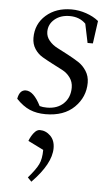

<svg xmlns="http://www.w3.org/2000/svg" viewBox="-54 -488 477 828"><g transform="rotate(5 184.5 -74.5)"><path d="M22 -47.9Q28.8 -86.9 56.2 -86.9Q89.8 -86.9 121.1 -24.9Q134.3 -21 152.8 -21Q198.2 -21 225.1 -47.4Q252 -73.7 252 -116.2Q252 -140.6 238.3 -159.4Q224.6 -178.2 204.3 -188.7Q184.1 -199.2 160.4 -211.4Q136.7 -223.6 116.5 -235.4Q96.2 -247.1 82.5 -267.8Q68.8 -288.6 68.8 -315.9Q68.8 -376 112.1 -414.1Q155.3 -452.1 222.2 -452.1Q253.9 -452.1 285.9 -441.2Q317.9 -430.2 339.8 -412.1L326.2 -314H303.2L286.1 -396Q259.3 -422.9 216.8 -422.9Q177.2 -422.9 151.6 -401.4Q126 -379.9 126 -347.2Q126 -326.2 140.4 -308.8Q154.8 -291.5 176 -280.8Q197.3 -270 222.4 -256.6Q247.6 -243.2 268.8 -229.7Q290 -216.3 304.4 -193.8Q318.8 -171.4 318.8 -143.1Q318.8 -81.1 273.7 -36.6Q228.5 7.8 148.9 7.8Q110.4 7.8 80.6 -4.9Q50.8 -17.6 22 -47.9ZM85.9 128.9Q92.8 109.9 105.2 94Q117.7 78.1 130.9 78.1Q157.2 78.1 177 97.7Q196.8 117.2 196.8 150.9Q196.8 218.3 113.8 303.2L97.2 286.1Q129.4 249 141.1 225.1Q152.8 201.2 152.8 162.1Z"/></g></svg>

Font: Dihjauti
Style: Italic
Weight: 400
Italic angle: -9°
Designer: T. Christopher White
Version: Version 3.0.0